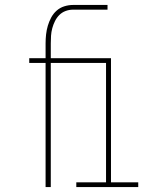

<svg xmlns="http://www.w3.org/2000/svg" viewBox="-20 -755 640 775"><path d="M164 0V-501H98V-520H164V-580Q164 -598 166 -616Q168 -634 173 -651Q178 -668 186.5 -684Q195 -700 208.5 -712Q222 -724 239.5 -729.5Q257 -735 275 -735H414V-716H275Q259 -716 244.5 -710.5Q230 -705 219.5 -694.5Q209 -684 202 -670Q195 -656 191 -641Q187 -626 186 -611Q185 -596 185 -580V-520H325V-501H185V0ZM288 0V-19H408V-501H298V-520H428V-19H538V0Z"/></svg>

Font: Iosevka Thin Extended
Style: Regular
Weight: 100
Width: 7
Monospace: yes
Designer: Belleve Invis
Foundry: Belleve Invis
Version: Version 32.5.0; ttfautohint (v1.8.4)